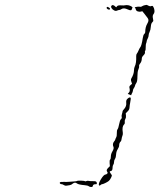

<svg xmlns="http://www.w3.org/2000/svg" viewBox="-20 -679 654 788"><path d="M298 63Q301 62 314 62.5Q327 63 329 65Q331 66 335 64Q339 62 345 63.5Q351 65 361.5 64.5Q372 64 375 67Q378 70 377.5 74Q377 78 372 77Q362 77 361 84Q361 88 355 88.5Q349 89 344.5 85.5Q340 82 327 81Q303 79 296 74Q288 67 278 75Q273 80 266 81Q259 82 253 83Q247 84 242 80.5Q237 77 233 77Q229 77 226.5 74.5Q224 72 226 69.5Q228 67 241.5 67.5Q255 68 265.5 67Q276 66 285.5 65.5Q295 65 298 63ZM511 -279Q513 -279 514.5 -279Q516 -279 516.5 -276Q517 -273 516 -268.5Q515 -264 514 -256Q512 -247 511.5 -237.5Q511 -228 503 -221L496 -214L497 -205Q498 -197 494.5 -191Q491 -185 492 -178Q493 -171 489 -168Q480 -159 484 -135Q485 -128 482.5 -122Q480 -116 479 -108.5Q478 -101 476 -99Q469 -93 469 -82Q469 -76 463 -66.5Q457 -57 456.5 -45Q456 -33 452 -27Q448 -21 448 -14Q448 -7 445 -3Q442 1 442 9Q442 23 434 23Q433 23 431 24.5Q429 26 433.5 32Q438 38 439 40Q440 42 435.5 51Q431 60 426 64Q421 68 411.5 72.5Q402 77 399 77Q396 77 392.5 80.5Q389 84 387 82Q382 77 394 57Q406 37 414 37Q416 37 419 34.5Q422 32 422 30Q422 29 420 26Q414 19 425 9L431 3L430 -9Q429 -21 432 -24Q435 -27 435 -37Q435 -47 441.5 -58Q448 -69 446 -75Q440 -88 448 -98Q453 -104 453 -106Q453 -108 456.5 -114.5Q460 -121 459.5 -132.5Q459 -144 462.5 -148.5Q466 -153 469 -169.5Q472 -186 476.5 -190Q481 -194 479.5 -198.5Q478 -203 480.5 -211Q483 -219 483 -222Q483 -225 489 -231Q500 -243 498 -258Q497 -268 502.5 -273Q508 -278 511 -279ZM418 -649Q420 -653 427 -648Q431 -646 431.5 -643.5Q432 -641 430 -640Q428 -639 425 -640Q416 -643 418 -649ZM612 -645Q617 -629 610 -621Q606 -616 607 -607.5Q608 -599 609 -595.5Q610 -592 605 -587.5Q600 -583 599 -569.5Q598 -556 594 -548Q590 -540 590 -534Q590 -528 586 -520.5Q582 -513 582 -509.5Q582 -506 580 -502Q578 -498 578 -485Q578 -472 576 -471Q574 -470 575 -464.5Q576 -459 569 -452Q562 -445 562 -439Q562 -426 554 -417Q550 -412 551 -407.5Q552 -403 548 -394Q544 -385 544 -365Q544 -345 539.5 -338.5Q535 -332 534 -327Q533 -322 529.5 -317.5Q526 -313 525.5 -307Q525 -301 521 -295L518 -288L511 -291Q505 -293 504.5 -293.5Q504 -294 509 -299Q515 -305 511 -320Q510 -325 516 -330L522 -335L519 -344Q516 -352 519 -357Q530 -375 530 -392Q530 -399 533 -406Q540 -419 539 -449Q539 -456 542 -459.5Q545 -463 548.5 -471.5Q552 -480 555 -484Q561 -490 566 -523Q568 -536 572 -539.5Q576 -543 576 -547Q576 -568 585 -583Q593 -596 586 -605Q582 -611 573 -622Q564 -633 564 -633Q564 -633 558.5 -631.5Q553 -630 546 -632Q539 -634 537.5 -640Q536 -646 534 -647Q531 -648 536 -650Q547 -653 556 -651Q560 -651 563.5 -653.5Q567 -656 573.5 -657.5Q580 -659 581.5 -659Q583 -659 589.5 -655.5Q596 -652 600.5 -654Q605 -656 607 -654Q609 -652 612 -645ZM438 -656Q441 -659 443 -658Q445 -657 446.5 -657Q448 -657 452 -653L457 -649L460 -653Q464 -658 476.5 -657Q489 -656 494 -657.5Q499 -659 509 -657Q524 -652 524 -647Q522 -645 521 -641Q520 -633 505 -640Q488 -648 479 -642Q473 -638 469.5 -638Q466 -638 460.5 -635.5Q455 -633 449 -636Q442 -639 438 -645.5Q434 -652 438 -656Z"/></svg>

Font: TT2020 Style D
Style: Italic
Weight: 400
Italic angle: -15°
Version: Version 0.2.000